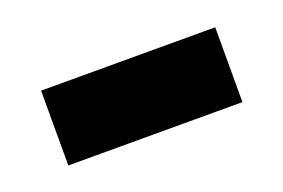

<svg xmlns="http://www.w3.org/2000/svg" viewBox="-35 -398 380 258"><g transform="rotate(-20 155.5 -268.5)"><path d="M31 -215H280V-322H31Z"/></g></svg>

Font: Noto Sans Myanmar UI SemiCondensed SemiBold
Style: Regular
Weight: 600
Width: 4
Designer: Monotype Design Team
Foundry: Monotype Imaging Inc.
Version: Version 2.103